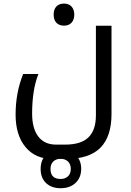

<svg xmlns="http://www.w3.org/2000/svg" viewBox="-20 -625 712 1045"><path d="M266.1 240.2Q172.4 240.2 118.7 175.3Q64.9 110.4 64.9 -1Q64.9 -120.6 106 -222.2H189Q154.8 -135.7 154.8 -6.8Q154.8 74.2 188.5 118.2Q222.2 162.1 285.2 162.1H334Q420.9 162.1 461.4 122.6Q502 83 502 2.9V-484.9H586.9V-3.9Q586.9 117.2 526.9 178.7Q466.8 240.2 337.9 240.2ZM328.1 -485.4Q302.2 -485.4 287.1 -501Q272 -516.6 272 -545.4Q272 -574.2 286.9 -589.8Q301.8 -605.5 328.1 -605.5Q355 -605.5 369.6 -589.1Q384.3 -572.8 384.3 -545.4Q384.3 -518.1 369.6 -501.7Q355 -485.4 328.1 -485.4ZM310.1 399.4Q260.3 399.4 230.7 371.3Q201.2 343.3 201.2 294.4Q201.2 245.1 231 217.3Q260.7 189.5 310.1 189.5Q360.4 189.5 391.1 218Q421.9 246.6 421.9 293.5Q421.9 341.8 391.1 370.6Q360.4 399.4 310.1 399.4ZM310.1 349.1Q334 349.1 349.6 335Q365.2 320.8 365.2 294.4Q365.2 268.1 349.6 253.7Q334 239.3 310.1 239.3Q285.6 239.3 270.3 253.7Q254.9 268.1 254.9 294.4Q254.9 349.1 310.1 349.1Z"/></svg>

Font: Noto Kufi Arabic
Style: Regular
Weight: 400
Designer: Monotype Design team
Foundry: Monotype Imaging Inc.
Version: Version 1.02